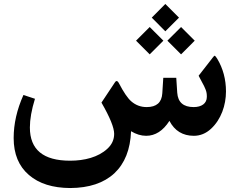

<svg xmlns="http://www.w3.org/2000/svg" viewBox="-20 -679 1187 960"><path d="M738.8 -590.8 806.6 -522.5 875 -590.8 806.6 -659.2ZM816.9 -475.6 885.3 -407.2 953.6 -475.6 885.3 -543.9ZM660.2 -475.6 728.5 -407.2 796.9 -475.6 728.5 -543.9ZM948.2 -143.6C897 -143.6 869.6 -167.5 866.2 -215.3L861.3 -290H796.4L791.5 -212.4C788.6 -166.5 762.7 -143.6 713.4 -143.6C683.6 -143.6 658.2 -153.3 636.2 -172.4C618.7 -187.5 598.1 -217.8 574.7 -262.7C570.8 -270 566.9 -273.9 563 -273.9C560.5 -273.9 557.6 -272 555.2 -268.1L487.3 -166C529.8 -92.3 550.8 -40.5 550.8 -9.8C550.8 19 539.6 43.9 516.6 64.9C471.2 106.9 402.8 124.5 330.6 124.5C196.3 124.5 129.4 69.3 129.4 -41.5C129.4 -82 137.7 -129.9 154.8 -185.1L97.2 -204.1C64.5 -131.3 48.3 -59.6 48.3 11.2C48.3 90.8 73.7 152.3 124.5 195.8C174.8 239.3 243.7 260.7 331.1 261.2C425.3 260.7 499 236.3 551.8 187.5C604 138.2 631.8 68.4 635.3 -22.9C660.2 -7.8 685.1 0 710.9 0C756.3 0 795.4 -24.9 827.1 -74.7C853 -24.9 894 0 949.2 0C981 0 1009.8 -11.7 1035.2 -35.2C1085.4 -81.5 1109.9 -152.8 1109.9 -221.7C1109.9 -282.2 1095.2 -336.9 1065.9 -385.7C1060.5 -394 1056.6 -398.9 1054.2 -400.4H1053.7C1051.8 -400.4 1047.9 -397 1042.5 -389.6C1041 -388.2 1040 -386.7 1039.6 -385.7L973.1 -300.3C977.5 -292 982.4 -282.2 988.3 -271.5C994.1 -260.3 998 -252.9 1000.5 -248.5C1002.9 -244.1 1005.4 -238.3 1007.8 -231.9C1013.2 -218.3 1014.2 -209 1014.2 -194.8C1014.2 -161.1 987.3 -143.6 948.2 -143.6Z"/></svg>

Font: Sahel SemiBold
Style: Bold
Weight: 600
Foundry: Saber Rastikerdar (saber.rastikerdar@gmail.com)
Version: Version 3.4.0